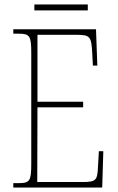

<svg xmlns="http://www.w3.org/2000/svg" viewBox="-20 -846 530 866"><path d="M135 -799H376V-826H135ZM40 0H441L446 -164H426L422 -94C419 -35 415 -25 354 -25H148L149 -362H355V-387H149V-689H325C388 -689 392 -680 396 -606L399 -550H419L413 -714H40V-694H65C115 -694 121 -683 121 -606V-108C121 -31 115 -20 65 -20H40Z"/></svg>

Font: Noto Serif Hebrew Condensed Thin
Style: Regular
Weight: 100
Width: 3
Designer: Monotype Design Team
Foundry: Monotype Imaging Inc.
Version: Version 2.004